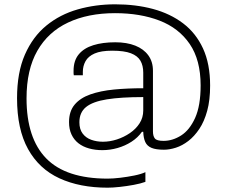

<svg xmlns="http://www.w3.org/2000/svg" viewBox="-20 -717 1053 890"><path d="M479 153Q350 153 255.5 109.5Q161 66 110 -26Q59 -118 59 -262Q59 -381 95.5 -464Q132 -547 195 -598.5Q258 -650 340.5 -673.5Q423 -697 514 -697Q609 -697 689 -675.5Q769 -654 828.5 -609Q888 -564 921 -492.5Q954 -421 954 -320Q954 -253 940.5 -203.5Q927 -154 904 -119.5Q881 -85 853 -63.5Q825 -42 795.5 -32.5Q766 -23 740 -23Q703 -23 682.5 -31.5Q662 -40 653.5 -58.5Q645 -77 644 -106H638Q619 -79 589.5 -60Q560 -41 525 -31Q490 -21 454 -21Q421 -21 392.5 -29Q364 -37 343.5 -53Q323 -69 311.5 -93.5Q300 -118 300 -151Q300 -201 326 -232Q352 -263 399 -279.5Q446 -296 508.5 -302Q571 -308 644 -308V-380Q644 -413 631 -435.5Q618 -458 587 -470Q556 -482 500 -482Q448 -482 418.5 -469Q389 -456 376.5 -433.5Q364 -411 364 -384V-368H322Q321 -373 321 -377.5Q321 -382 321 -389Q321 -436 345 -465Q369 -494 412.5 -507.5Q456 -521 514 -521Q568 -521 607 -505.5Q646 -490 667.5 -460.5Q689 -431 689 -389V-108Q689 -86 698 -75Q707 -64 738 -64Q780 -64 819.5 -89Q859 -114 884.5 -170.5Q910 -227 910 -321Q910 -439 859.5 -513Q809 -587 719.5 -621.5Q630 -656 513 -656Q388 -656 295.5 -612.5Q203 -569 153 -481.5Q103 -394 103 -261Q103 -76 194.5 17.5Q286 111 479 111Q504 111 537.5 107Q571 103 603 96.5Q635 90 654 81V126Q632 134 599.5 140Q567 146 534.5 149.5Q502 153 479 153ZM457 -60Q489 -60 521.5 -70.5Q554 -81 582 -100Q610 -119 627 -145.5Q644 -172 644 -205V-267Q541 -267 475.5 -256.5Q410 -246 379 -221Q348 -196 348 -150Q348 -118 363 -98Q378 -78 403 -69Q428 -60 457 -60Z"/></svg>

Font: Archivo SemiBold Thin
Style: Regular
Weight: 250
Version: Version 2.001